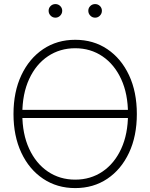

<svg xmlns="http://www.w3.org/2000/svg" viewBox="-20 -937 756 966"><path d="M630.4 -384.3V-343.3H81.5V-384.3ZM358.4 9.3Q267.1 9.3 196.8 -37.8Q126.5 -85 87.2 -168.9Q47.9 -252.9 47.9 -363.3Q47.9 -474.6 87.4 -558.6Q127 -642.6 197 -689.7Q267.1 -736.8 358.4 -736.8Q450.2 -736.8 520 -689.7Q589.8 -642.6 629.2 -558.6Q668.5 -474.6 668.5 -363.3Q668.5 -252.4 629.2 -168.5Q589.8 -84.5 520 -37.6Q450.2 9.3 358.4 9.3ZM358.4 -33.2Q435.5 -33.2 495.6 -73.7Q555.7 -114.3 589.8 -188.5Q624 -262.7 624 -363.3Q624 -464.4 589.8 -538.6Q555.7 -612.8 495.6 -653.6Q435.5 -694.3 358.4 -694.3Q281.7 -694.3 221.4 -654.1Q161.1 -613.8 126.7 -539.3Q92.3 -464.8 92.3 -363.3Q92.3 -263.2 126.5 -189Q160.6 -114.7 220.7 -74Q280.8 -33.2 358.4 -33.2ZM458.5 -848.1Q444.3 -848.1 434.3 -858.4Q424.3 -868.7 424.3 -882.8Q424.3 -897 434.3 -906.7Q444.3 -916.5 458.5 -916.5Q472.7 -916.5 482.7 -906.7Q492.7 -897 492.7 -882.8Q492.7 -868.7 482.7 -858.4Q472.7 -848.1 458.5 -848.1ZM258.8 -848.1Q244.6 -848.1 234.6 -858.4Q224.6 -868.7 224.6 -882.8Q224.6 -897 234.6 -906.7Q244.6 -916.5 258.8 -916.5Q272.9 -916.5 283 -906.7Q293 -897 293 -882.8Q293 -868.7 283 -858.4Q272.9 -848.1 258.8 -848.1Z"/></svg>

Font: Inter 28pt ExtraLight
Style: Regular
Weight: 250
Designer: Rasmus Andersson
Foundry: rsms
Version: Version 4.001;git-66647c0bb